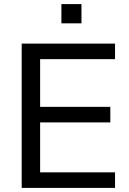

<svg xmlns="http://www.w3.org/2000/svg" viewBox="-20 -918 630 938"><path d="M86 0V-705H542V-629H176V-396H519V-320H176V-76H542V0ZM280 -804V-898H378V-804Z"/></svg>

Font: Mulish ExtraLight Medium
Style: Regular
Weight: 500
Version: Version 3.603